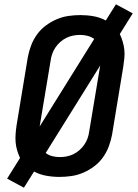

<svg xmlns="http://www.w3.org/2000/svg" viewBox="-20 -813 640 891"><path d="M91 58 13 16 73 -80Q65 -97 59.5 -115.5Q54 -134 52.5 -153Q51 -172 52.5 -192Q54 -212 57 -232L109 -547Q114 -574 124 -601Q134 -628 151 -652Q168 -676 192 -694Q216 -712 243 -723.5Q270 -735 298 -739Q326 -743 353 -743Q385 -743 415 -737.5Q445 -732 471 -718L518 -793L596 -751L536 -655Q544 -638 549.5 -619.5Q555 -601 557 -582Q559 -563 557 -543Q555 -523 552 -503L500 -188Q495 -161 485 -134Q475 -107 458 -83Q441 -59 417 -41Q393 -23 366 -11.5Q339 0 311 4Q283 8 256 8Q225 8 194.5 2.5Q164 -3 138 -17ZM164 -226 417 -632Q404 -642 387 -646.5Q370 -651 352 -651Q336 -651 320 -648Q304 -645 288.5 -637.5Q273 -630 260 -618.5Q247 -607 237.5 -593Q228 -579 222.5 -563.5Q217 -548 215 -532ZM257 -84Q273 -84 289 -87Q305 -90 320.5 -97.5Q336 -105 349 -116.5Q362 -128 371.5 -142Q381 -156 386.5 -171.5Q392 -187 394 -203L445 -509L192 -103Q205 -93 222 -88.5Q239 -84 257 -84Z"/></svg>

Font: Iosevka SS04 Semibold Extended
Style: Italic
Weight: 600
Width: 7
Italic angle: -9°
Monospace: yes
Designer: Belleve Invis
Foundry: Belleve Invis
Version: Version 19.0.0; ttfautohint (v1.8.4)